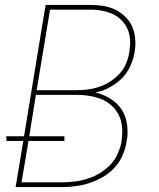

<svg xmlns="http://www.w3.org/2000/svg" viewBox="-20 -755 640 775"><path d="M43 0 74 -186H6L5 -205H77L164 -735H341Q357 -735 372.5 -734Q388 -733 403 -730Q418 -727 431.5 -722Q445 -717 457.5 -709.5Q470 -702 481 -692Q492 -682 500.5 -670.5Q509 -659 514.5 -645.5Q520 -632 523 -617.5Q526 -603 526.5 -585Q527 -567 525 -557L523 -543Q520 -526 514 -508Q508 -490 498.5 -473.5Q489 -457 476 -443Q463 -429 447.5 -418Q432 -407 412 -397Q392 -387 379 -385L365 -382Q385 -377 403.5 -368.5Q422 -360 438 -348Q454 -336 466 -320Q478 -304 485 -285Q492 -266 494 -241Q496 -216 494 -202L491 -185Q489 -169 484 -153Q479 -137 471.5 -121Q464 -105 453.5 -91.5Q443 -78 430 -66Q417 -54 402 -44.5Q387 -35 371 -28Q355 -21 339 -15.5Q323 -10 306.5 -7Q290 -4 271.5 -2Q253 0 242 0ZM128 -391H289Q302 -391 316 -392Q330 -393 342.5 -395Q355 -397 369 -401Q383 -405 396 -410.5Q409 -416 421 -423.5Q433 -431 444 -440Q455 -449 464.5 -459.5Q474 -470 481 -482.5Q488 -495 493.5 -510.5Q499 -526 500 -535L502 -546Q504 -560 505 -573.5Q506 -587 504.5 -600.5Q503 -614 499 -626.5Q495 -639 488.5 -650Q482 -661 473 -670.5Q464 -680 454 -687.5Q444 -695 431.5 -700Q419 -705 406.5 -708.5Q394 -712 378 -714Q362 -716 353 -716H182ZM67 -19H227Q242 -19 257 -20Q272 -21 287 -23Q302 -25 317 -29Q332 -33 347 -38.5Q362 -44 376 -52Q390 -60 403 -70Q416 -80 427 -91.5Q438 -103 446 -117Q454 -131 460.5 -148Q467 -165 469 -175L471 -188Q473 -203 473.5 -218.5Q474 -234 472 -249Q470 -264 465 -277.5Q460 -291 452.5 -303Q445 -315 434.5 -325Q424 -335 412 -343Q400 -351 386 -356Q372 -361 358 -364.5Q344 -368 326 -370Q308 -372 298 -372H125L98 -205H240V-186H95Z"/></svg>

Font: Iosevka Aile Thin
Style: Italic
Weight: 100
Italic angle: -9°
Designer: Belleve Invis
Foundry: Belleve Invis
Version: Version 31.1.0; ttfautohint (v1.8.4)